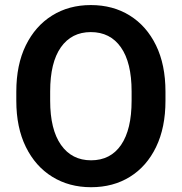

<svg xmlns="http://www.w3.org/2000/svg" viewBox="-20 -741 729 770"><path d="M643.6 -373.5V-336.9Q643.6 -229.5 606 -151.6Q568.4 -73.7 501.2 -32Q434.1 9.8 345.2 9.8Q257.3 9.8 189.7 -32Q122.1 -73.7 83.7 -151.6Q45.4 -229.5 45.4 -336.9V-373.5Q45.4 -481.4 83.5 -559.1Q121.6 -636.7 189 -678.7Q256.3 -720.7 344.2 -720.7Q433.1 -720.7 500.5 -678.7Q567.9 -636.7 605.7 -559.1Q643.6 -481.4 643.6 -373.5ZM507.8 -336.9V-374.5Q507.8 -490.2 464.8 -551.3Q421.9 -612.3 344.2 -612.3Q267.1 -612.3 224.1 -551.3Q181.2 -490.2 181.2 -374.5V-336.9Q181.2 -221.7 224.6 -159.9Q268.1 -98.1 345.2 -98.1Q423.3 -98.1 465.6 -159.9Q507.8 -221.7 507.8 -336.9Z"/></svg>

Font: Vazirmatn RD FD SemiBold
Style: Regular
Weight: 600
Designer: Saber Rastikerdar
Foundry: Saber Rastikerdar
Version: Version 33.003